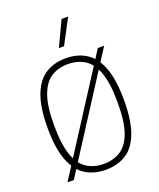

<svg xmlns="http://www.w3.org/2000/svg" viewBox="-148 -889 814 986"><g transform="rotate(-20 259.0 -396.0)"><path d="M85 0H50.5L433 -595H467.5ZM259 7Q195.5 7 148.5 -22.5Q101.5 -52 75.8 -118.8Q50 -185.5 50 -297Q50 -409 75.8 -476Q101.5 -543 148.5 -572.5Q195.5 -602 259 -602Q323 -602 370 -572.5Q417 -543 442.5 -476Q468 -409 468 -297Q468 -185.5 442.5 -118.8Q417 -52 370 -22.5Q323 7 259 7ZM259 -25Q311.5 -25 350.8 -49.5Q390 -74 411.5 -133Q433 -192 433 -296Q433 -401.5 411.5 -461.2Q390 -521 350.8 -545.5Q311.5 -570 259 -570Q207 -570 168 -545.5Q129 -521 107.5 -462Q86 -403 86 -299Q86 -193.5 107.5 -133.8Q129 -74 168 -49.5Q207 -25 259 -25ZM245 -663 309 -799H345L273 -663Z"/></g></svg>

Font: Encode Sans SC Condensed Thin
Style: Regular
Weight: 100
Width: 3
Designer: Multiple Designers
Foundry: Impallari Type
Version: Version 3.002